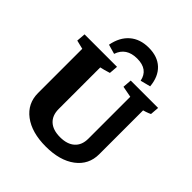

<svg xmlns="http://www.w3.org/2000/svg" viewBox="-186 -762 884 884"><g transform="rotate(45 256.0 -320.0)"><path d="M256.8 8.3Q165.5 8.3 111.6 -32.2Q57.6 -72.8 57.6 -141.1L176.8 -156.2Q176.8 -114.3 201.7 -91.6Q226.6 -68.8 272.9 -68.8Q319.3 -68.8 344.7 -91.6Q370.1 -114.3 370.1 -156.2L456.1 -141.1Q456.1 -72.8 402.1 -32.2Q348.1 8.3 256.8 8.3ZM57.6 -141.1V-476.6H176.8V-156.2ZM57.6 -394.5V-471.2L74.7 -424.8L14.6 -439.5L18.1 -483.4H229.5L226.1 -440.4Q216.8 -437 199.2 -432.4Q181.6 -427.7 158.2 -422.4L176.8 -471.2V-394.5ZM456.1 -141.1 370.1 -156.2V-476.6H456.1ZM370.1 -394.5V-471.2L387.2 -425.8L315.4 -439.5L318.8 -483.4H497.1L493.7 -440.4Q475.6 -431.2 437.5 -420.9L456.1 -471.2V-394.5ZM270.5 -649.4Q328.1 -649.4 361.8 -617.9Q395.5 -586.4 400.9 -527.8L351.6 -515.1Q339.4 -576.2 268.6 -576.2Q197.8 -576.2 177.7 -516.1L131.3 -529.3Q142.1 -586.9 178.2 -618.2Q214.4 -649.4 270.5 -649.4Z"/></g></svg>

Font: Markazi Text
Style: Regular
Weight: 400
Designer: Borna Izadpanah (Arabic designer), Fiona Ross (Arabic design director) and Florian Runge (Latin designer)
Foundry: Borna Izadpanah and Florian Runge
Version: Version 1.000